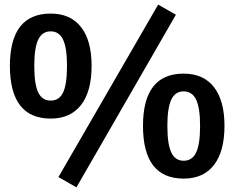

<svg xmlns="http://www.w3.org/2000/svg" viewBox="-20 -768 1018 834"><path d="M233.9 1 667 -748 744.1 -704.1 312 45.9ZM200.2 -709Q286.1 -709 332 -650.4Q377.9 -591.8 377.9 -481.9Q377.9 -371.1 332 -312Q286.1 -252.9 200.2 -252.9Q23.4 -252.9 22.9 -481.9Q23.4 -709 200.2 -709ZM200.2 -631.8Q163.1 -631.8 146 -595.9Q128.9 -560.1 128.9 -481.9Q128.9 -401.9 146 -366.5Q163.1 -331.1 200.2 -331.1Q237.3 -331.1 254.2 -366.5Q271 -401.9 271 -481.9Q271 -560.1 253.9 -595.9Q236.8 -631.8 200.2 -631.8ZM777.8 -448.2Q863.8 -448.2 909.4 -389.6Q955.1 -331.1 955.1 -221.2Q955.1 -110.4 909.4 -51.3Q863.8 7.8 777.8 7.8Q601.1 7.8 601.1 -221.2Q601.1 -448.2 777.8 -448.2ZM777.8 -371.1Q740.7 -371.1 723.9 -335Q707 -298.8 707 -221.2Q707 -141.1 724.1 -105.5Q741.2 -69.8 777.8 -69.8Q814.9 -69.8 832 -105.5Q849.1 -141.1 849.1 -221.2Q849.1 -298.8 832 -335Q814.9 -371.1 777.8 -371.1Z"/></svg>

Font: Sarala
Style: Bold
Weight: 700
Designer: Andres Torresi
Foundry: Huerta Tipografica
Version: Version 1.004;PS 001.003;hotconv 1.0.70;makeotf.lib2.5.58329